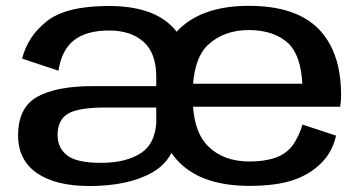

<svg xmlns="http://www.w3.org/2000/svg" viewBox="-20 -616 1217 642"><path d="M618 -200V-350.5Q618 -469.5 549.8 -532.8Q481.5 -596 343.5 -596Q201 -596 136.8 -545.2Q72.5 -494.5 54 -420L175.5 -379.5Q186 -449 227.5 -481.5Q269 -514 344.5 -514Q418 -514 460.2 -476Q502.5 -438 502.5 -359V-177L520 -164ZM279 6Q409.5 6 489.5 -39.5Q569.5 -85 574.5 -191L503.5 -225.5Q503.5 -139.5 453.2 -105.5Q403 -71.5 318 -71.5Q235.5 -71.5 204 -96.8Q172.5 -122 172.5 -164Q172.5 -215 207.2 -235.8Q242 -256.5 330.5 -256.5Q402.5 -256.5 508.5 -256.5V-328Q379.5 -328 290 -328Q168.5 -328 104.5 -292.2Q40.5 -256.5 40.5 -163.5Q40.5 -81 103.2 -37.5Q166 6 279 6ZM814.5 5.5V-76Q727 -76 676 -127Q624 -177.5 624 -296Q624 -418.5 676.5 -467Q730 -515.5 812 -515.5Q896 -515.5 945 -470.5Q986 -429.5 991 -336H611V-259H1117.5Q1120.5 -276.5 1120.5 -297.5Q1120.5 -443 1044.5 -520Q968.5 -596.5 812 -596.5Q660.5 -596.5 581 -520.5Q501 -444.5 501 -296.5Q501 -152.5 579.5 -73Q657.5 5.5 814.5 5.5ZM814.5 -76V5.5Q901.5 5.5 958 -13Q1014.5 -31.5 1053.5 -70Q1092 -108 1103.5 -162.5L991.5 -199.5Q980.5 -162 960 -132Q939 -102.5 902 -89Q865 -76 814.5 -76Z"/></svg>

Font: Anybody SemiExpanded Medium
Style: Regular
Weight: 500
Width: 6
Version: Version 1.113;gftools[0.9.25]